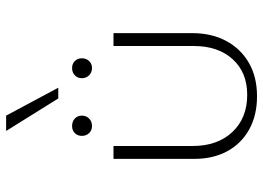

<svg xmlns="http://www.w3.org/2000/svg" viewBox="-136 -716 858 626"><g transform="rotate(-90 293.0 -403.0)"><path d="M292 6Q230 6 184 -19.5Q138 -45 113 -91Q88 -137 88 -198V-462H130V-204Q130 -123 175.5 -74.5Q221 -26 297 -26Q370 -26 413 -73.5Q456 -121 456 -200V-462H498V-206Q498 -142 472.5 -94.5Q447 -47 401 -20.5Q355 6 292 6ZM384 -532Q370 -532 360.5 -541.5Q351 -551 351 -565Q351 -579 360.5 -588Q370 -597 384 -597Q398 -597 407 -588Q416 -579 416 -565Q416 -551 407 -541.5Q398 -532 384 -532ZM195 -532Q181 -532 172 -541.5Q163 -551 163 -565Q163 -579 172 -588Q181 -597 195 -597Q210 -597 219.5 -588Q229 -579 229 -565Q229 -551 219.5 -541.5Q210 -532 195 -532ZM320 -642H285L179 -812H229Z"/></g></svg>

Font: Ysabeau SC ExtraLight
Style: Regular
Weight: 250
Designer: Christian Thalmann (Catharsis Fonts)
Version: Version 2.001;gftools[0.9.30]; featfreeze: smcp